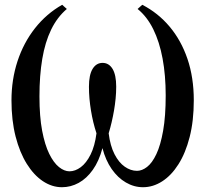

<svg xmlns="http://www.w3.org/2000/svg" viewBox="-20 -772 858 803"><path d="M239 11Q197.5 11 159.5 -14.2Q121.5 -39.5 92 -86.8Q62.5 -134 45.2 -201.2Q28 -268.5 28 -352.5Q28 -439 53.2 -516Q78.5 -593 126.2 -653.8Q174 -714.5 240 -752L259.5 -734.5Q219 -700 193.8 -647.8Q168.5 -595.5 156.8 -525.8Q145 -456 145 -369Q145 -285 156.2 -225.5Q167.5 -166 186 -128.5Q204.5 -91 226.8 -73.2Q249 -55.5 270.5 -55.5Q294.5 -55.5 317.8 -72.8Q341 -90 358.8 -125.5Q376.5 -161 383.5 -214.5Q376 -237.5 370.2 -261.2Q364.5 -285 360.5 -309.5Q356.5 -334 354.2 -359.2Q352 -384.5 352 -409.5Q352 -458.5 367.2 -483.8Q382.5 -509 409 -509Q435.5 -509 450.8 -483.8Q466 -458.5 466 -409.5Q466 -384.5 463.5 -359.2Q461 -334 456.8 -309.5Q452.5 -285 447 -261.2Q441.5 -237.5 434.5 -214.5Q441 -162 459 -127Q477 -92 501.8 -74.8Q526.5 -57.5 553 -57.5Q574 -57.5 595.2 -74Q616.5 -90.5 634 -127.5Q651.5 -164.5 662.2 -225Q673 -285.5 673 -373Q673 -457 660 -527Q647 -597 621 -649.8Q595 -702.5 555.5 -734.5L575 -752Q641 -718 689.2 -660.8Q737.5 -603.5 764 -525.8Q790.5 -448 790.5 -352.5Q790.5 -266.5 773.2 -199Q756 -131.5 726.2 -84.8Q696.5 -38 658.2 -13.5Q620 11 578 11Q540.5 11 506.5 -8.8Q472.5 -28.5 447 -65.2Q421.5 -102 408.5 -152.5Q394 -98 368.2 -61.8Q342.5 -25.5 309.2 -7.2Q276 11 239 11Z"/></svg>

Font: Merriweather 120pt Medium
Style: Regular
Weight: 500
Version: Version 2.100